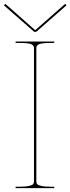

<svg xmlns="http://www.w3.org/2000/svg" viewBox="-56 -975 364 995"><path d="M-28.3 -955.1 125 -819.8H127.9L281.7 -955.1L288.6 -947.3L131.8 -810.1H121.1L-35.6 -947.3ZM225.1 0H24.9V-7.3H44.9Q77.1 -7.3 94.5 -11.5Q111.8 -15.6 116 -21Q120.1 -26.4 120.1 -35.2V-726.6Q120.1 -739.7 105.5 -746.1Q90.8 -752.4 44.9 -752.4H24.9V-759.8H225.1V-752.4H207.5Q161.6 -752.4 147 -746.1Q132.3 -739.7 132.3 -726.6V-35.2Q132.3 -26.4 136.5 -21Q140.6 -15.6 158 -11.5Q175.3 -7.3 207.5 -7.3H225.1Z"/></svg>

Font: ZnikomitNo24
Style: Thin
Weight: 300
Designer: gluk
Foundry: gluk
Version: Version 0.55